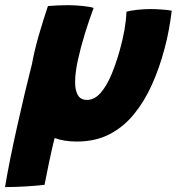

<svg xmlns="http://www.w3.org/2000/svg" viewBox="-83 -532 702 763"><path d="M-63 211.5Q-55 162.5 -42.5 100.2Q-30 38 -15 -29.2Q0 -96.5 15.2 -160.5Q30.5 -224.5 44 -277.5Q54 -332.5 71 -391.2Q88 -450 107.5 -508Q123 -509.5 146.8 -510.5Q170.5 -511.5 190 -511.5Q218.5 -511 246.2 -508.2Q274 -505.5 289 -500.5Q271 -452 254.2 -397.8Q237.5 -343.5 226.5 -293.2Q215.5 -243 215.5 -205.5Q215.5 -172.5 226.5 -153.8Q237.5 -135 262.5 -135Q292.5 -135 316.8 -162.8Q341 -190.5 359.8 -235.5Q378.5 -280.5 393 -332.5Q405 -375.5 411.8 -414Q418.5 -452.5 419.5 -485.5Q435 -490 462.2 -493Q489.5 -496 514.5 -496Q535 -496 559.8 -494.2Q584.5 -492.5 599.5 -489.5Q595 -452 588 -414Q581 -376 571 -339Q551 -263 521 -196Q491 -129 449.2 -78Q407.5 -27 351.5 1.8Q295.5 30.5 222.5 30.5Q171.5 30.5 134 16.5Q122.5 63 112.5 110.5Q102.5 158 94 202.5Q65 206 20.2 208.8Q-24.5 211.5 -63 211.5Z"/></svg>

Font: Grandstander ExtraBold
Style: Italic
Weight: 800
Italic angle: -15°
Designer: Tyler Finck
Foundry: Etcetera Type Co
Version: Version 1.200; ttfautohint (v1.8.3)